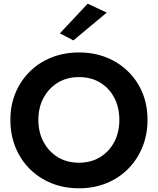

<svg xmlns="http://www.w3.org/2000/svg" viewBox="-20 -997 851 1036"><path d="M187 -350Q187 -417 215 -469Q243 -521 292 -551Q341 -581 406 -581Q472 -581 521 -551Q570 -521 597 -469Q624 -417 624 -350Q624 -283 596.5 -231Q569 -179 520 -149Q471 -119 406 -119Q341 -119 292 -149Q243 -179 215 -231Q187 -283 187 -350ZM36 -350Q36 -271 63 -203.5Q90 -136 140 -86Q190 -36 257.5 -8.5Q325 19 406 19Q487 19 554.5 -8.5Q622 -36 671.5 -86Q721 -136 748.5 -203.5Q776 -271 776 -350Q776 -430 748.5 -496.5Q721 -563 670.5 -612Q620 -661 553 -687.5Q486 -714 406 -714Q327 -714 259.5 -687.5Q192 -661 142 -612Q92 -563 64 -496.5Q36 -430 36 -350ZM556 -929 453 -977 303 -817 376 -779Z"/></svg>

Font: Jost SemiBold
Style: Regular
Weight: 600
Version: Version 3.710